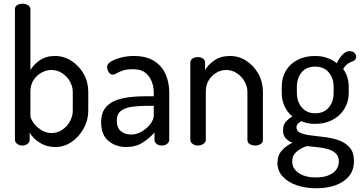

<svg xmlns="http://www.w3.org/2000/svg" viewBox="-20 -780 1942 1029"><path d="M276 8Q230 8 192.5 -15.5Q155 -39 139 -70V-30Q139 -19 128 -9.5Q117 0 100 0Q83 0 71.5 -9.5Q60 -19 60 -30V-731Q60 -744 71.5 -752Q83 -760 100 -760Q118 -760 130.5 -752Q143 -744 143 -731V-404Q159 -433 192.5 -456.5Q226 -480 274 -480Q323 -480 363.5 -453.5Q404 -427 428.5 -384Q453 -341 453 -288V-186Q453 -136 428.5 -91.5Q404 -47 364 -19.5Q324 8 276 8ZM256 -67Q287 -67 313 -84Q339 -101 354.5 -129Q370 -157 370 -186V-288Q370 -317 354.5 -344Q339 -371 313 -388Q287 -405 255 -405Q228 -405 202 -390.5Q176 -376 159.5 -350.5Q143 -325 143 -288V-159Q143 -146 158 -124Q173 -102 199 -84.5Q225 -67 256 -67Z M657 8Q601 8 561.5 -24.5Q522 -57 522 -125Q522 -180 552 -210.5Q582 -241 634.5 -252.5Q687 -264 756 -264H804V-285Q804 -315 793 -343.5Q782 -372 758.5 -390.5Q735 -409 694 -409Q659 -409 638.5 -402Q618 -395 606 -387.5Q594 -380 585 -380Q570 -380 562 -394.5Q554 -409 554 -422Q554 -438 576 -451Q598 -464 631 -472Q664 -480 696 -480Q766 -480 808 -452Q850 -424 868.5 -380Q887 -336 887 -286V-30Q887 -18 875.5 -9Q864 0 846 0Q830 0 819 -9Q808 -18 808 -30V-70Q782 -40 745 -16Q708 8 657 8ZM683 -59Q712 -59 739.5 -75Q767 -91 785.5 -115Q804 -139 804 -161V-213H769Q727 -213 689.5 -208Q652 -203 629 -186.5Q606 -170 606 -134Q606 -95 628 -77Q650 -59 683 -59Z M1041 0Q1023 0 1011.5 -9.5Q1000 -19 1000 -30V-445Q1000 -458 1011.5 -466Q1023 -474 1041 -474Q1057 -474 1068 -466Q1079 -458 1079 -445V-404Q1095 -433 1129 -456.5Q1163 -480 1213 -480Q1261 -480 1301 -453.5Q1341 -427 1365 -384Q1389 -341 1389 -288V-30Q1389 -15 1376 -7.5Q1363 0 1347 0Q1332 0 1319 -7.5Q1306 -15 1306 -30V-288Q1306 -317 1290.5 -344Q1275 -371 1249 -388Q1223 -405 1192 -405Q1165 -405 1140 -390.5Q1115 -376 1099 -350.5Q1083 -325 1083 -288V-30Q1083 -19 1070.5 -9.5Q1058 0 1041 0Z M1675 229Q1616 229 1569 212.5Q1522 196 1494.5 165.5Q1467 135 1467 94Q1467 52 1491.5 25.5Q1516 -1 1548 -15Q1526 -23 1511.5 -38.5Q1497 -54 1497 -82Q1497 -110 1511 -126.5Q1525 -143 1547 -156Q1520 -178 1505 -210.5Q1490 -243 1490 -282V-315Q1490 -364 1512 -401Q1534 -438 1574.5 -459Q1615 -480 1669 -480Q1704 -480 1733.5 -469.5Q1763 -459 1785 -441Q1801 -474 1818.5 -490Q1836 -506 1853 -506Q1871 -506 1880 -496Q1889 -486 1889 -475Q1889 -467 1884 -461Q1879 -455 1872 -452Q1861 -449 1846.5 -440Q1832 -431 1819 -410Q1834 -391 1841.5 -366.5Q1849 -342 1849 -315V-282Q1849 -235 1826 -197Q1803 -159 1762 -137.5Q1721 -116 1668 -116Q1627 -116 1595 -131Q1585 -125 1577 -117.5Q1569 -110 1569 -97Q1569 -76 1591.5 -67Q1614 -58 1649 -54Q1684 -50 1723 -45Q1762 -40 1797 -27.5Q1832 -15 1854.5 11Q1877 37 1877 83Q1877 132 1850 164.5Q1823 197 1777.5 213Q1732 229 1675 229ZM1673 171Q1730 171 1763 147.5Q1796 124 1796 85Q1796 57 1779 41.5Q1762 26 1735 18.5Q1708 11 1678.5 8.5Q1649 6 1625 3Q1593 13 1569.5 33Q1546 53 1546 85Q1546 124 1581 147.5Q1616 171 1673 171ZM1670 -173Q1716 -173 1742 -204Q1768 -235 1768 -282V-315Q1768 -361 1742 -392Q1716 -423 1669 -423Q1622 -423 1596.5 -392Q1571 -361 1571 -315V-283Q1571 -236 1597 -204.5Q1623 -173 1670 -173Z"/></svg>

Font: Dosis Medium
Style: Regular
Weight: 500
Designer: EdgarTolentino, PabloImpallari, IginoMarini
Foundry: EdgarTolentino, PabloImpallari, IginoMarini
Version: Version 3.001; ttfautohint (v1.8.2)